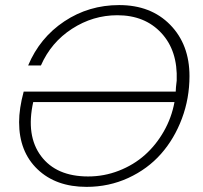

<svg xmlns="http://www.w3.org/2000/svg" viewBox="-20 -728 800 756"><path d="M327.1 -33.2Q390.1 -33.2 448.2 -55.9Q506.3 -78.6 550.3 -117.7Q594.2 -156.7 625 -210.7Q655.8 -264.6 667 -326.2H110.8Q81.5 -193.8 141.6 -113.5Q201.7 -33.2 327.1 -33.2ZM672.9 -384.8 675.8 -411.1Q680.2 -528.3 615.2 -598.1Q550.3 -668 441.9 -668Q346.2 -668 263.7 -614.7Q181.2 -561.5 141.1 -470.2H90.8Q136.7 -579.6 233.2 -643.8Q329.6 -708 449.2 -708Q574.2 -708 650.1 -630.4Q726.1 -552.7 726.1 -428.2Q726.1 -340.8 696.3 -261.2Q666.5 -181.6 614 -122.1Q561.5 -62.5 485.1 -27.3Q408.7 7.8 320.8 7.8Q200.2 7.8 127.7 -61.5Q55.2 -130.9 55.2 -247.1Q55.2 -300.3 73.2 -367.2H671.9Q671.9 -370.1 672.4 -376Q672.9 -381.8 672.9 -384.8Z"/></svg>

Font: SVN-Poppins ExtraLight
Style: Italic
Weight: 200
Italic angle: -10°
Designer: Ninad Kale (Devanagari), Jonny Pinhorn (Latin)
Foundry: Indian Type Foundry
Version: Version 3.002 2017